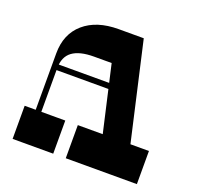

<svg xmlns="http://www.w3.org/2000/svg" viewBox="-123 -832 990 964"><g transform="rotate(20 372.0 -350.0)"><path d="M324 0V-177H704V0ZM40 0V-177H257V0ZM99 -478Q99 -582 167 -641Q235 -700 352 -700H486L614 -138H466L377 -528H283Q206 -528 167.5 -499.5Q129 -471 129 -410V-147L99 -148ZM109 -400V-430H530V-400Z"/></g></svg>

Font: Space Cowgirl
Style: Regular
Weight: 400
Designer: Valery Marier
Foundry: Valery Marier
Version: Version 1.000